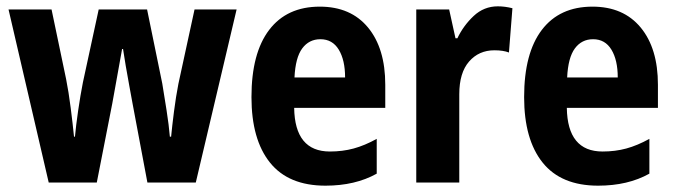

<svg xmlns="http://www.w3.org/2000/svg" viewBox="-20 -577 2135 607"><path d="M399 -250Q395 -272 389 -304.5Q383 -337 377.5 -369Q372 -401 369 -422H366Q362 -399 356 -366.5Q350 -334 344.5 -302.5Q339 -271 335 -250L286 0H134L7 -547H143L189 -327Q197 -287 203.5 -236Q210 -185 214 -145H217Q220 -179 227 -227Q234 -275 242 -316L292 -547H445L493 -313Q499 -277 506.5 -229Q514 -181 517 -145H521Q524 -177 530 -224Q536 -271 544 -312L595 -547H728L599 0H446Z M991 -556Q1089 -556 1143.5 -490Q1198 -424 1198 -309V-236H910Q912 -98 1023 -98Q1063 -98 1098 -107.5Q1133 -117 1171 -138V-28Q1103 10 1009 10Q892 10 833.5 -63Q775 -136 775 -270Q775 -409 831 -482.5Q887 -556 991 -556ZM993 -453Q957 -453 935.5 -424Q914 -395 911 -332H1071Q1071 -387 1051 -420Q1031 -453 993 -453Z M1554 -557Q1576 -557 1600 -551L1589 -411Q1571 -418 1543 -418Q1494 -418 1463 -382.5Q1432 -347 1432 -279V0H1296V-547H1400L1420 -456H1426Q1445 -496 1477.5 -526.5Q1510 -557 1554 -557Z M1853 -556Q1951 -556 2005.5 -490Q2060 -424 2060 -309V-236H1772Q1774 -98 1885 -98Q1925 -98 1960 -107.5Q1995 -117 2033 -138V-28Q1965 10 1871 10Q1754 10 1695.5 -63Q1637 -136 1637 -270Q1637 -409 1693 -482.5Q1749 -556 1853 -556ZM1855 -453Q1819 -453 1797.5 -424Q1776 -395 1773 -332H1933Q1933 -387 1913 -420Q1893 -453 1855 -453Z"/></svg>

Font: Noto Sans Arabic Cond
Style: Bold
Weight: 700
Width: 3
Designer: Monotype Design Team, Nadine Chahine, Nizar Qandah and Khaled Hosny
Foundry: Monotype Imaging Inc.
Version: Version 2.012; ttfautohint (v1.8.4.7-5d5b)